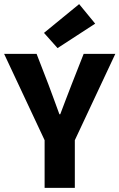

<svg xmlns="http://www.w3.org/2000/svg" viewBox="-28 -914 581 934"><path d="M189 0V-232L-8 -652H150L208 -502Q222 -465 234.5 -430.5Q247 -396 261 -358H265Q279 -396 292.5 -430.5Q306 -465 320 -502L379 -652H533L336 -232V0ZM252 -680 186 -754 357 -894 435 -799Z"/></svg>

Font: hySource Sans Pro
Style: Bold
Weight: 700
Designer: Paul D. Hunt
Foundry: Adobe Systems Incorporated
Version: Version 2.021;PS 2.000;hotconv 1.0.86;makeotf.lib2.5.63406